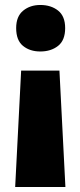

<svg xmlns="http://www.w3.org/2000/svg" viewBox="-20 -676 323 772"><path d="M242 -563Q242 -514 213.5 -491.5Q185 -469 142 -469Q100 -469 72.5 -491.5Q45 -514 45 -563Q45 -610 73 -633Q101 -656 142 -656Q185 -656 213.5 -633.5Q242 -611 242 -563ZM65 -392H219L243 76H41Z"/></svg>

Font: Noto Sans Telugu UI SemiCondensed Black
Style: Regular
Weight: 900
Width: 4
Designer: Jelle Bosma - Monotype Design Team
Foundry: Monotype Imaging Inc.
Version: Version 2.005; ttfautohint (v1.8.4.7-5d5b)